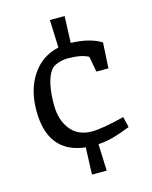

<svg xmlns="http://www.w3.org/2000/svg" viewBox="-113 -782 706 894"><g transform="rotate(-15 240.0 -335.0)"><path d="M428 -183 440 -132Q438 -131 423.5 -125.5Q409 -120 396.5 -115.5Q384 -111 365.5 -105.5Q347 -100 326 -96Q305 -92 284 -91L289 38H218L223 -92Q45 -112 45 -316Q45 -417 91.5 -486.5Q138 -556 220 -574L215 -708H286L281 -580Q374 -577 427 -543L420 -420H362L348 -495Q314 -514 248 -514Q224 -514 199 -505Q174 -496 165 -481Q131 -433 131 -321Q131 -248 167.5 -202Q204 -156 271 -156Q320 -156 428 -183Z"/></g></svg>

Font: Enriqueta
Style: Regular
Weight: 400
Designer: Viviana Monsalve, Gustavo Ibarra
Foundry: Viviana Monsalve, Gustavo Ibarra
Version: Version 1.002